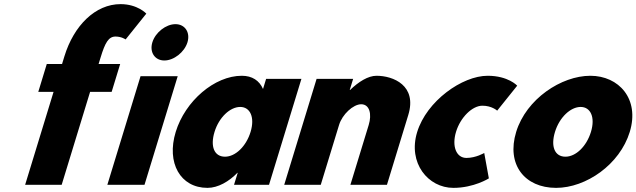

<svg xmlns="http://www.w3.org/2000/svg" viewBox="-20 -895 3083 930"><path d="M280.6 -585H206.6L165.4 -450H239.4L101.8 0H278.8L416.4 -450H520.8L562.1 -585H457.6L467.4 -617C489.1 -688 505.6 -718 539.7 -718C568.7 -718 588.5 -704 588.5 -704L688.7 -829C688.7 -829 646.7 -875 563.8 -875C442.3 -875 337.8 -772 291.9 -622Z M500 0H680L840.8 -526H660.8ZM718 -690C703.3 -642 730 -602 776 -602C822 -602 873.3 -642 888 -690C902.6 -738 875.9 -778 829.9 -778C783.9 -778 732.6 -738 718 -690Z M831.1 -256C785.3 -106 853.3 15 985.1 15C1036.2 15 1089.4 -16 1129.9 -58H1131.4L1113.6 0H1283.1L1440 -513H1269L1254 -464C1236 -505 1201.4 -528 1151.1 -528C1019.3 -528 877 -406 831.1 -256ZM1019.1 -256C1040.8 -327 1094.8 -377 1143.6 -377C1191.7 -377 1215.4 -327 1193.7 -256C1172.3 -186 1120.2 -136 1069.9 -136C1017.4 -136 997.7 -186 1019.1 -256Z M1356.7 0H1533.7L1622.4 -290C1637.9 -341 1690.8 -390 1729.5 -390C1771 -390 1781.6 -341 1766 -290L1677.3 0H1854.3L1957.6 -338C2001.4 -481 1884.7 -528 1803.7 -528C1762.9 -528 1716.9 -499 1675.5 -459H1674L1690.5 -513H1513.5Z M2316.6 -383C2362.5 -383 2388.2 -359 2388.2 -359L2485.2 -480C2485.2 -480 2441.9 -528 2342 -528C2219 -528 2046.7 -406 2000.5 -255C1954.7 -105 2054 15 2176 15C2275.9 15 2347.9 -31 2347.9 -31L2325.5 -154C2325.5 -154 2285.2 -130 2239.2 -130C2190.4 -130 2167.4 -186 2189.1 -257C2210.5 -327 2267.7 -383 2316.6 -383Z M2480.2 -256C2431.8 -98 2521.3 15 2673.5 15C2818.5 15 2982.1 -98 3030.4 -256C3079.3 -416 2977.5 -528 2839.5 -528C2699.3 -528 2529.1 -416 2480.2 -256ZM2668.2 -256C2689.9 -327 2743.8 -377 2792.6 -377C2840.7 -377 2864.1 -327 2842.4 -256C2821 -186 2769.2 -136 2718.9 -136C2666.5 -136 2646.8 -186 2668.2 -256Z"/></svg>

Font: Hussar
Style: BdSuprConOblThree
Weight: 700
Foundry: Cannot Into Space Fonts
Version: Version 2.00